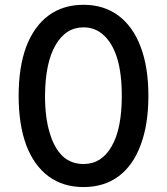

<svg xmlns="http://www.w3.org/2000/svg" viewBox="-20 -756 686 789"><path d="M323.2 12.7Q239.3 12.7 179.7 -31.2Q120.1 -75.2 87.9 -159.2Q56.6 -244.1 56.6 -362.3Q56.6 -480.5 87.9 -564.5Q120.1 -648.4 179.7 -692.4Q239.3 -736.3 323.2 -736.3Q406.2 -736.3 465.8 -692.4Q526.4 -647.5 557.6 -564.5Q589.8 -480.5 589.8 -362.3Q589.8 -243.2 557.6 -159.2Q526.4 -75.2 466.8 -31.2Q407.2 12.7 323.2 12.7ZM323.2 -82Q397.5 -82 438.5 -154.3Q480.5 -225.6 480.5 -362.3Q480.5 -453.1 461.9 -515.6Q442.4 -578.1 407.2 -610.4Q372.1 -643.6 323.2 -643.6Q250 -643.6 208 -570.3Q166 -498 165 -362.3Q165 -271.5 184.6 -209Q203.1 -146.5 238.3 -113.3Q273.4 -82 323.2 -82Z"/></svg>

Font: DeepSea
Style: Medium
Weight: 500
Designer: Stem
Version: Version 3.019;git-0a5106e0b